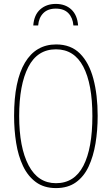

<svg xmlns="http://www.w3.org/2000/svg" viewBox="-20 -951 570 981"><path d="M266 10Q205 10 163.5 -20.5Q122 -51 97.5 -103Q73 -155 62.5 -221Q52 -287 52 -359Q52 -538 107.5 -631Q163 -724 267 -724Q342 -724 388.5 -677.5Q435 -631 457 -548.5Q479 -466 479 -359Q479 -285 468 -218.5Q457 -152 433 -100.5Q409 -49 368 -19.5Q327 10 266 10ZM266 -15Q360 -15 406 -104Q452 -193 452 -358Q452 -522 405.5 -610.5Q359 -699 266 -699Q171 -699 124.5 -608.5Q78 -518 78 -358Q78 -198 126 -106.5Q174 -15 266 -15ZM265 -931Q314 -931 344.5 -902.5Q375 -874 379 -821H355Q352 -860 329.5 -883.5Q307 -907 265 -907Q224 -907 201 -883.5Q178 -860 175 -821H150Q154 -875 185.5 -903Q217 -931 265 -931Z"/></svg>

Font: Noto Sans Mono Condensed Thin
Style: Regular
Weight: 100
Width: 3
Designer: Monotype Design Team
Foundry: Monotype Imaging Inc.
Version: Version 2.014; ttfautohint (v1.8.4.7-5d5b)